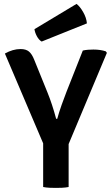

<svg xmlns="http://www.w3.org/2000/svg" viewBox="-20 -936 558 961"><path d="M394.5 -683Q407.5 -686 421 -687Q434.5 -688 447.5 -688Q483 -688 509.5 -679L515 -671.5L323.5 -215V0Q308 3 290.8 3.8Q273.5 4.5 260 4.5Q247 4.5 228.8 3.8Q210.5 3 196 0V-218.5L4.5 -668Q44 -690.5 83 -690.5Q110 -690.5 125 -678Q140 -665.5 151 -637.5L217.5 -473.5Q241.5 -414.5 261 -341.5H266.5Q275.5 -374.5 289 -412.5Q302.5 -450.5 313 -477ZM363 -916.5Q379.5 -904.5 396 -876Q412.5 -847.5 415 -819L188.5 -728Q174.5 -736 164.5 -754.8Q154.5 -773.5 152.5 -790Z"/></svg>

Font: Signika Negative SemiBold
Style: Regular
Weight: 600
Designer: Anna Giedryś
Foundry: Anna Giedryś
Version: Version 2.000; ttfautohint (v1.8.3) -l 8 -r 50 -G 200 -x 9 -